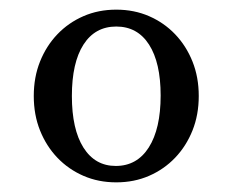

<svg xmlns="http://www.w3.org/2000/svg" viewBox="-20 -800 482 398"><path d="M221 -780C196.3 -780 173.7 -775.5 153 -766.5C132.3 -757.5 114.3 -745 99 -729C83.7 -713 71.7 -694.2 63 -672.5C54.3 -650.8 50 -627 50 -601C50 -575 54.3 -551.2 63 -529.5C71.7 -507.8 83.7 -489 99 -473C114.3 -457 132.3 -444.5 153 -435.5C173.7 -426.5 196.3 -422 221 -422C245.7 -422 268.3 -426.5 289 -435.5C309.7 -444.5 327.7 -457 343 -473C358.3 -489 370.3 -507.8 379 -529.5C387.7 -551.2 392 -575 392 -601C392 -627 387.7 -650.8 379 -672.5C370.3 -694.2 358.3 -713 343 -729C327.7 -745 309.7 -757.5 289 -766.5C268.3 -775.5 245.7 -780 221 -780ZM129 -601C129 -647 137 -682.5 153 -707.5C169 -732.5 191.7 -745 221 -745C250.3 -745 273 -732.5 289 -707.5C305 -682.5 313 -647.3 313 -602C313 -556 304.8 -520.2 288.5 -494.5C272.2 -468.8 249.3 -456 220 -456C191.3 -456 169 -468.7 153 -494C137 -519.3 129 -555 129 -601Z"/></svg>

Font: Libre Caslon Text
Style: Regular
Weight: 400
Designer: Pablo Impallari, Rodrigo Fuenzalida
Foundry: Pablo Impallari, Rodrigo Fuenzalida
Version: Version 1.000; ttfautohint (v0.93) -l 8 -r 50 -G 200 -x 14 -